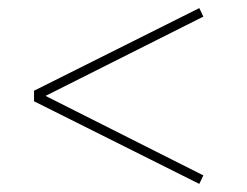

<svg xmlns="http://www.w3.org/2000/svg" viewBox="-20 -490 610 474"><path d="M472 -36 64 -240V-266L472 -470L482 -449L84 -249L85 -257L482 -57Z"/></svg>

Font: Lexend Exa Thin
Style: Regular
Weight: 250
Designer: Bonnie Shaver-Troup, Thomas Jockin
Foundry: Lexend
Version: Version 1.007